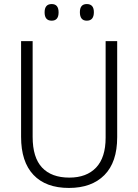

<svg xmlns="http://www.w3.org/2000/svg" viewBox="-20 -917 682 947"><path d="M558 -240Q558 -117 495 -53.5Q432 10 320 10Q206 10 145 -54.5Q84 -119 84 -242V-714H141V-242Q141 -140 187.5 -90.5Q234 -41 322 -41Q407 -41 454 -90.5Q501 -140 501 -238V-714H558ZM200 -856Q200 -897 235 -897Q269 -897 269 -856Q269 -815 235 -815Q200 -815 200 -856ZM374 -857Q374 -897 408 -897Q443 -897 443 -857Q443 -815 408 -815Q374 -815 374 -857Z"/></svg>

Font: Noto Sans Lao UI SemCond Light
Style: Regular
Weight: 300
Width: 4
Designer: Monotype Design Team
Foundry: Monotype Imaging Inc.
Version: Version 2.000; ttfautohint (v1.8.4.7-5d5b)